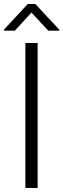

<svg xmlns="http://www.w3.org/2000/svg" viewBox="-21 -922 311 942"><path d="M103.5 -710.9V0H163.6V-710.9ZM115.2 -902.3 -1 -777.3V-771.5H51.8L133.3 -860.4L215.8 -771.5H270V-776.4L152.3 -902.3Z"/></svg>

Font: Vazirmatn ExtraLight
Style: Regular
Weight: 200
Designer: Saber Rastikerdar
Foundry: Saber Rastikerdar
Version: Version 33.003